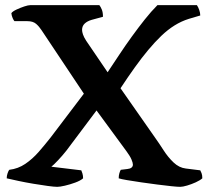

<svg xmlns="http://www.w3.org/2000/svg" viewBox="-20 -724 813 744"><path d="M202 0Q190 0 164.5 -3.5Q139 -7 109 -12Q79 -17 51 -23Q23 -29 6 -33Q6 -43 9.5 -53Q13 -63 16 -66Q50 -70 78 -89Q106 -108 130 -135.5Q154 -163 176 -191L305 -361L141 -607Q132 -621 120 -631.5Q108 -642 86 -642H36Q33 -645 29 -654Q25 -663 24 -673Q29 -680 44 -687Q59 -694 74 -699Q89 -704 97 -704H365Q370 -698 374.5 -687Q379 -676 379 -659L335 -647Q318 -642 308 -632.5Q298 -623 298 -608Q298 -601 301.5 -590.5Q305 -580 314 -566L397 -444Q419 -477 442.5 -512.5Q466 -548 491 -582.5Q516 -617 541 -648.5Q566 -680 590 -704H743Q748 -697 752 -685.5Q756 -674 756 -664L712 -651Q683 -642 656.5 -625.5Q630 -609 605 -585Q580 -561 554.5 -530.5Q529 -500 502.5 -463Q476 -426 447 -382L582 -189Q597 -168 614 -141.5Q631 -115 652.5 -94.5Q674 -74 700 -71L756 -64Q758 -61 761 -53Q764 -45 764 -33Q755 -25 738.5 -17.5Q722 -10 705 -5Q688 0 678 0Q668 0 644 -2.5Q620 -5 589 -9Q558 -13 527 -17.5Q496 -22 472.5 -26Q449 -30 440 -33Q440 -44 442.5 -52.5Q445 -61 448 -66L473 -69Q484 -70 489.5 -74.5Q495 -79 495 -86Q495 -93 489.5 -106Q484 -119 470 -138L354 -296L237 -140Q222 -121 205 -103Q188 -85 179 -78L295 -64Q297 -60 299.5 -51.5Q302 -43 302 -33Q292 -24 271.5 -16.5Q251 -9 231.5 -4.5Q212 0 202 0Z"/></svg>

Font: Texturina Medium 12pt
Style: Bold
Weight: 700
Version: Version 1.002